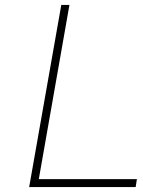

<svg xmlns="http://www.w3.org/2000/svg" viewBox="-20 -757 579 777"><path d="M98 0 228 -737H261L137 -32H534L529 0Z"/></svg>

Font: Tomorrow ExtraLight
Style: Italic
Weight: 275
Italic angle: -10°
Designer: Tony de Marco, Monica Rizzolli
Foundry: Just in Type
Version: Version 2.002